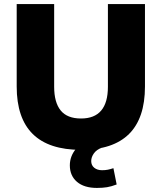

<svg xmlns="http://www.w3.org/2000/svg" viewBox="-20 -725 791 943"><path d="M378 11Q62 11 62 -300V-705H246V-299Q246 -222 278 -182.5Q310 -143 378 -143Q510 -143 510 -299V-705H692V-300Q692 11 378 11ZM456 198Q393 198 358 168Q323 138 323 87Q323 42 353.5 5.5Q384 -31 433 -48L481 0Q454 10 441 28.5Q428 47 428 66Q428 87 443 99Q458 111 481 111Q497 111 509.5 108.5Q522 106 537 101L553 181Q527 191 505.5 194.5Q484 198 456 198Z"/></svg>

Font: Mulish Black
Style: Regular
Weight: 900
Designer: Vernon Adams
Foundry: Vernon Adams
Version: Version 3.603; ttfautohint (v1.8.3)